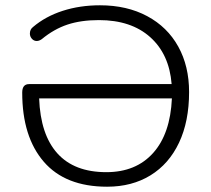

<svg xmlns="http://www.w3.org/2000/svg" viewBox="-20 -698 799 726"><path d="M64 -348Q64 -380 90 -380H629Q620 -493 548 -557.5Q476 -622 354 -622Q286 -622 235 -605Q184 -588 138 -550Q128 -543 119 -543Q108 -543 100.5 -551.5Q93 -560 93 -571Q93 -587 105 -596Q152 -636 217 -657Q282 -678 358 -678Q460 -678 536.5 -637Q613 -596 654 -522Q695 -448 695 -350Q695 -239 657 -158.5Q619 -78 549 -35Q479 8 385 8Q227 8 145.5 -86.5Q64 -181 64 -348ZM382 -47Q494 -47 559 -119.5Q624 -192 630 -326H128Q133 -189 197 -118Q261 -47 382 -47Z"/></svg>

Font: SN Pro Light
Style: Regular
Weight: 300
Designer: Tobias Whetton
Foundry: Supernotes
Version: Version 1.002